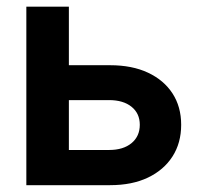

<svg xmlns="http://www.w3.org/2000/svg" viewBox="-20 -542 583 562"><path d="M144.5 -351.1H302.2Q366.7 -351.1 413.1 -329.3Q459.5 -307.6 484.9 -268.6Q510.3 -229.5 510.3 -176.8Q510.3 -123.5 484.9 -84Q459.5 -44.4 413.1 -22.2Q366.7 0 302.2 0H57.1V-522.5H181.6V-103H299.3Q340.8 -103 365 -123Q389.2 -143.1 389.2 -176.8Q389.2 -210 365 -229.5Q340.8 -249 299.3 -249H144.5Z"/></svg>

Font: Inter 28pt SemiBold
Style: Regular
Weight: 600
Designer: Rasmus Andersson
Foundry: rsms
Version: Version 4.001;git-66647c0bb